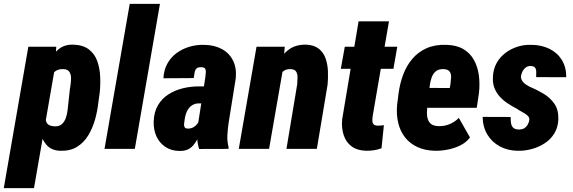

<svg xmlns="http://www.w3.org/2000/svg" viewBox="-63 -770 2962 993"><path d="M220.7 -418 112.8 203.1H-43.5L83.5 -528.3H228ZM452.6 -290 445.8 -241.2Q441.4 -198.2 429 -153.3Q416.5 -108.4 394 -70.8Q371.6 -33.2 335.7 -10.7Q299.8 11.7 247.6 9.8Q202.6 7.8 178.5 -19.5Q154.3 -46.9 144 -87.4Q133.8 -127.9 131.8 -170.2Q129.9 -212.4 130.9 -243.2L135.7 -278.3Q141.6 -313.5 153.1 -358.4Q164.6 -403.3 185.1 -444.6Q205.6 -485.8 237.3 -513.2Q269 -540.5 315.4 -539.1Q366.7 -537.6 396.7 -514.4Q426.8 -491.2 439.9 -454.3Q453.1 -417.5 455.1 -374Q457 -330.6 452.6 -290ZM291 -240.7 296.4 -290Q297.4 -304.2 300.8 -324Q304.2 -343.8 304.4 -364Q304.7 -384.3 296.1 -397.9Q287.6 -411.6 265.6 -412.6Q239.7 -413.6 224.6 -402.6Q209.5 -391.6 201.4 -373.3Q193.4 -355 190.2 -333.7Q187 -312.5 185.5 -292.5L178.2 -231Q174.8 -209.5 171.9 -183.3Q168.9 -157.2 177.5 -137.7Q186 -118.2 217.8 -116.7Q242.7 -115.2 256.6 -127.7Q270.5 -140.1 277.3 -159.7Q284.2 -179.2 286.6 -200.9Q289.1 -222.7 291 -240.7Z M764.2 -750 634.3 0H477.5L607.9 -750Z M961.9 -132.8 998.5 -367.2Q999.5 -379.9 1001.2 -392.3Q1002.9 -404.8 998.3 -413.8Q993.7 -422.9 976.1 -422.4Q959 -422.9 951.9 -414.3Q944.8 -405.8 943.1 -392.6Q941.4 -379.4 939 -366.2L782.2 -365.2Q784.2 -407.2 802 -439.9Q819.8 -472.7 849.1 -494.6Q878.4 -516.6 915.3 -527.8Q952.1 -539.1 992.2 -538.1Q1044.4 -537.6 1083.5 -516.8Q1122.6 -496.1 1142.1 -457Q1161.6 -418 1156.2 -364.3L1119.1 -132.8Q1114.7 -102.5 1113 -70.8Q1111.3 -39.1 1119.1 -9.3L1118.7 0L966.8 0.5Q956.5 -31.2 956.8 -65.4Q957 -99.6 961.9 -132.8ZM1012.7 -322.8 998 -234.9 964.8 -235.4Q946.8 -234.9 933.6 -227.3Q920.4 -219.7 911.9 -207.8Q903.3 -195.8 898.4 -180.7Q893.6 -165.5 891.6 -148.9Q889.6 -138.2 888.9 -128.2Q888.2 -118.2 892.1 -111.6Q896 -105 910.2 -105Q924.8 -105 937 -111.8Q949.2 -118.7 957.5 -129.4Q965.8 -140.1 967.8 -153.8L977.1 -87.4Q967.8 -68.8 958.5 -51.3Q949.2 -33.7 937.5 -19.5Q925.8 -5.4 908.9 2.7Q892.1 10.7 866.7 10.7Q823.2 10.7 792.2 -10.3Q761.2 -31.2 745.8 -65.4Q730.5 -99.6 731.9 -142.1Q733.4 -190.4 753.7 -225.1Q773.9 -259.8 807.1 -281.2Q840.3 -302.7 880.9 -313Q921.4 -323.2 965.3 -323.2Z M1399.4 -406.7 1328.6 0H1171.9L1263.7 -528.3H1409.7ZM1361.3 -280.3 1333.5 -278.8Q1336.4 -320.3 1346.7 -366.5Q1356.9 -412.6 1377.9 -452.1Q1398.9 -491.7 1433.8 -515.9Q1468.8 -540 1521 -539.1Q1562.5 -537.1 1586.7 -517.3Q1610.8 -497.6 1621.3 -466.8Q1631.8 -436 1633.1 -400.6Q1634.3 -365.2 1631.3 -332.5L1575.7 0H1418.5L1474.1 -334Q1475.6 -350.6 1475.8 -368.7Q1476.1 -386.7 1468.8 -399.4Q1461.4 -412.1 1439 -412.6Q1414.1 -413.1 1399.4 -399.4Q1384.8 -385.7 1377.4 -364.5Q1370.1 -343.3 1366.9 -320.6Q1363.8 -297.9 1361.3 -280.3Z M1991.7 -528.3 1971.7 -414.1H1699.7L1720.2 -528.3ZM1791.5 -659.7H1948.7L1864.7 -171.4Q1862.8 -158.7 1862.8 -147.2Q1862.8 -135.7 1868.2 -128.4Q1873.5 -121.1 1889.2 -120.1Q1897.5 -119.6 1906 -120.6Q1914.6 -121.6 1922.4 -122.6L1910.2 -3.4Q1891.6 3.9 1872.3 6.8Q1853 9.8 1832.5 9.8Q1785.2 8.8 1755.9 -12.7Q1726.6 -34.2 1714.6 -70.8Q1702.6 -107.4 1706.5 -151.9Z M2187.5 9.8Q2135.7 8.8 2096.4 -9.3Q2057.1 -27.3 2032 -59.3Q2006.8 -91.3 1996.6 -134Q1986.3 -176.8 1990.7 -227.1L1998 -284.7Q2004.9 -338.4 2022.5 -384.8Q2040 -431.2 2070.1 -466.3Q2100.1 -501.5 2143.6 -520.8Q2187 -540 2246.1 -538.1Q2299.3 -536.6 2334.2 -515.6Q2369.1 -494.6 2388.4 -459.5Q2407.7 -424.3 2413.6 -380.4Q2419.4 -336.4 2414.1 -289.1L2402.8 -212.4H2045.4L2063.5 -315.4L2263.2 -314.9L2266.6 -334.5Q2269 -352.1 2270 -369.4Q2271 -386.7 2263.4 -398.7Q2255.9 -410.6 2233.4 -412.6Q2206.1 -413.6 2191.4 -401.6Q2176.8 -389.6 2169.7 -369.9Q2162.6 -350.1 2159.7 -327.4Q2156.7 -304.7 2154.8 -284.7L2147.5 -226.6Q2145.5 -207 2145 -188.2Q2144.5 -169.4 2149.7 -153.6Q2154.8 -137.7 2167.2 -128.2Q2179.7 -118.7 2204.6 -117.7Q2234.9 -116.7 2261.7 -127.7Q2288.6 -138.7 2310.1 -160.2L2367.7 -59.1Q2347.7 -32.7 2317.1 -17.8Q2286.6 -2.9 2252.7 3.7Q2218.8 10.3 2187.5 9.8Z M2674.3 -147.5Q2677.2 -162.1 2664.8 -172.9Q2652.3 -183.6 2636 -191.9Q2619.6 -200.2 2611.3 -207Q2585.4 -220.2 2562.3 -235.6Q2539.1 -251 2521.5 -270.5Q2503.9 -290 2494.1 -314.9Q2484.4 -339.8 2486.3 -371.6Q2487.8 -411.6 2504.9 -442.9Q2522 -474.1 2550 -495.6Q2578.1 -517.1 2613 -528.3Q2647.9 -539.6 2686 -538.1Q2737.3 -537.6 2778.1 -517.8Q2818.8 -498 2842.3 -460.7Q2865.7 -423.3 2865.7 -370.6L2710 -371.1Q2710.4 -384.8 2710.4 -398.2Q2710.4 -411.6 2704.1 -420.2Q2697.8 -428.7 2679.2 -428.7Q2666 -428.2 2656.2 -421.1Q2646.5 -414.1 2640.6 -403.1Q2634.8 -392.1 2632.3 -380.4Q2629.9 -370.1 2633.1 -361.6Q2636.2 -353 2642.3 -345.9Q2648.4 -338.9 2656.5 -333.3Q2664.6 -327.6 2672.9 -323.2Q2712.4 -306.6 2747.3 -285.9Q2782.2 -265.1 2804.2 -233.6Q2826.2 -202.1 2824.7 -152.3Q2822.8 -110.8 2804 -80.1Q2785.2 -49.3 2754.6 -29.3Q2724.1 -9.3 2687.5 0.7Q2650.9 10.7 2613.3 9.8Q2562 8.8 2521.5 -13.2Q2481 -35.2 2457.5 -74.2Q2434.1 -113.3 2433.1 -165.5L2578.1 -165Q2577.6 -147 2580.1 -132.3Q2582.5 -117.7 2592 -108.9Q2601.6 -100.1 2622.6 -100.1Q2637.7 -100.6 2647.9 -106.4Q2658.2 -112.3 2664.8 -122.8Q2671.4 -133.3 2674.3 -147.5Z"/></svg>

Font: Roboto Condensed Black
Style: Italic
Weight: 900
Italic angle: -12°
Designer: Christian Robertson
Foundry: Google
Version: Version 3.008; 2023